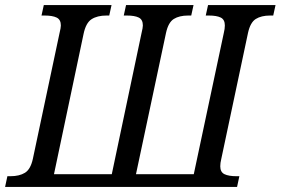

<svg xmlns="http://www.w3.org/2000/svg" viewBox="-39 -734 1102 754"><path d="M-10 -42H2Q37 -42 59 -55.5Q81 -69 90 -110L195 -605Q200 -625 200 -634Q200 -657 183.5 -665Q167 -673 136 -673H124L133 -714H399L390 -673H379Q343 -673 320.5 -658.5Q298 -644 289 -600L173 -50H400L517 -605Q522 -625 522 -634Q522 -657 506 -665Q490 -673 459 -673H447L456 -714H721L712 -673H700Q665 -673 643.5 -659.5Q622 -646 613 -605L495 -50H722L840 -605Q844 -621 844 -634Q844 -657 828 -665Q812 -673 781 -673H769L778 -714H1043L1034 -673H1022Q987 -673 965.5 -659.5Q944 -646 935 -605L830 -110Q826 -94 826 -81Q826 -58 842.5 -50Q859 -42 890 -42H901L892 0H-19Z"/></svg>

Font: Noto Serif Narrow
Style: Italic
Weight: 400
Width: 4
Italic angle: -12°
Designer: Monotype Design Team
Foundry: Monotype Imaging Inc.
Version: Version 1.001